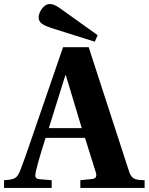

<svg xmlns="http://www.w3.org/2000/svg" viewBox="-48 -924 731 944"><path d="M142 -840C142 -811 162 -800 215 -783L418 -719L432 -751L260 -874C229 -897 214 -904 196 -904C164 -904 142 -860 142 -840ZM-28 0H206V-38L146 -43C124 -45 123 -57 128 -79C140 -133 158 -187 176 -246H370L422 -80C429 -59 426 -46 405 -44L347 -38V0H663V-38C611 -39 598 -45 585 -86L388 -692H262L146 -355C110 -252 77 -151 53 -90C37 -48 26 -41 -28 -38ZM192 -294 273 -553H276L354 -294Z"/></svg>

Font: Heuristica
Style: Bold
Weight: 700
Version: Version 1.0.1